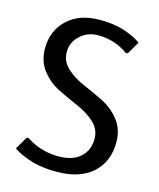

<svg xmlns="http://www.w3.org/2000/svg" viewBox="-109 -788 723 875"><g transform="rotate(15 252.5 -350.0)"><path d="M240 10Q152 10 89 -17Q56 -30 35 -45L70 -105H80Q94 -95 121 -82Q175 -60 230 -60Q297 -60 333.5 -92.5Q370 -125 370 -180Q370 -224 336.5 -255Q303 -286 255.5 -306.5Q208 -327 160 -350.5Q112 -374 78.5 -416.5Q45 -459 45 -520Q45 -604 101.5 -657Q158 -710 255 -710Q339 -710 401 -682Q428 -671 450 -655L415 -595H405Q392 -606 369 -617Q319 -640 265 -640Q214 -640 179.5 -607.5Q145 -575 145 -530Q145 -486 178.5 -455Q212 -424 260 -403.5Q308 -383 355.5 -359.5Q403 -336 436.5 -293.5Q470 -251 470 -190Q470 -98 410 -44Q350 10 240 10Z"/></g></svg>

Font: Scada
Style: Regular
Weight: 400
Designer: Jovanny Lemonad
Foundry: Jovanny Lemonad
Version: Version 4.100;PS 004.100;hotconv 1.0.88;makeotf.lib2.5.64775